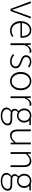

<svg xmlns="http://www.w3.org/2000/svg" viewBox="2068 -2650 839 5014"><g transform="rotate(90 2487.0 -143.5)"><path d="M212 0 13 -530H64L184 -197Q198 -158 211.5 -119Q225 -80 238 -45H242Q256 -80 269.5 -119Q283 -158 296 -197L416 -530H464L268 0Z M778 13Q711 13 655 -20Q599 -53 566 -115Q533 -177 533 -264Q533 -329 552 -380.5Q571 -432 604 -468.5Q637 -505 678 -524Q719 -543 764 -543Q827 -543 872 -514.5Q917 -486 942 -431Q967 -376 967 -298Q967 -289 966.5 -279.5Q966 -270 964 -259H582Q583 -192 608 -140Q633 -88 677.5 -58Q722 -28 782 -28Q826 -28 860.5 -41Q895 -54 925 -75L945 -38Q913 -19 875 -3Q837 13 778 13ZM582 -298H922Q922 -400 879 -451Q836 -502 764 -502Q719 -502 679.5 -478Q640 -454 614 -408.5Q588 -363 582 -298Z M1111 0V-530H1151L1157 -431H1159Q1186 -480 1224.5 -511.5Q1263 -543 1309 -543Q1324 -543 1336.5 -541Q1349 -539 1362 -532L1351 -490Q1338 -495 1328.5 -497Q1319 -499 1303 -499Q1268 -499 1228.5 -468Q1189 -437 1159 -361V0Z M1587 13Q1528 13 1478.5 -8.5Q1429 -30 1393 -60L1420 -95Q1454 -67 1493.5 -47.5Q1533 -28 1589 -28Q1653 -28 1685 -59Q1717 -90 1717 -133Q1717 -167 1697.5 -189Q1678 -211 1647.5 -226Q1617 -241 1586 -252Q1547 -266 1509.5 -283.5Q1472 -301 1447 -329.5Q1422 -358 1422 -403Q1422 -441 1441.5 -473Q1461 -505 1499 -524Q1537 -543 1592 -543Q1635 -543 1674.5 -527.5Q1714 -512 1743 -488L1717 -455Q1691 -475 1661 -489Q1631 -503 1591 -503Q1529 -503 1499 -473Q1469 -443 1469 -405Q1469 -376 1486.5 -356Q1504 -336 1532 -323Q1560 -310 1591 -298Q1623 -286 1653.5 -273.5Q1684 -261 1709 -243.5Q1734 -226 1749 -200.5Q1764 -175 1764 -136Q1764 -96 1743.5 -62Q1723 -28 1684 -7.5Q1645 13 1587 13Z M2099 13Q2035 13 1981 -19.5Q1927 -52 1894 -114Q1861 -176 1861 -264Q1861 -353 1894 -415.5Q1927 -478 1981 -510.5Q2035 -543 2099 -543Q2147 -543 2190 -524.5Q2233 -506 2266 -470.5Q2299 -435 2318 -382.5Q2337 -330 2337 -264Q2337 -176 2303.5 -114Q2270 -52 2216.5 -19.5Q2163 13 2099 13ZM2099 -29Q2153 -29 2196 -58.5Q2239 -88 2263.5 -141Q2288 -194 2288 -264Q2288 -335 2263.5 -388Q2239 -441 2196 -471.5Q2153 -502 2099 -502Q2045 -502 2002.5 -471.5Q1960 -441 1935.5 -388Q1911 -335 1911 -264Q1911 -194 1935.5 -141Q1960 -88 2002.5 -58.5Q2045 -29 2099 -29Z M2496 0V-530H2536L2542 -431H2544Q2571 -480 2609.5 -511.5Q2648 -543 2694 -543Q2709 -543 2721.5 -541Q2734 -539 2747 -532L2736 -490Q2723 -495 2713.5 -497Q2704 -499 2688 -499Q2653 -499 2613.5 -468Q2574 -437 2544 -361V0Z M3006 256Q2939 256 2890 237.5Q2841 219 2814.5 186Q2788 153 2788 109Q2788 74 2809.5 40Q2831 6 2868 -20V-24Q2848 -36 2834.5 -57Q2821 -78 2821 -109Q2821 -144 2841.5 -169Q2862 -194 2879 -207V-211Q2854 -233 2833 -270.5Q2812 -308 2812 -356Q2812 -411 2836.5 -453.5Q2861 -496 2903.5 -519.5Q2946 -543 2997 -543Q3020 -543 3038 -539.5Q3056 -536 3068 -530H3246V-490H3124Q3150 -468 3166 -433Q3182 -398 3182 -355Q3182 -302 3157.5 -259.5Q3133 -217 3091 -192.5Q3049 -168 2997 -168Q2976 -168 2952 -174Q2928 -180 2910 -191Q2893 -177 2879.5 -158.5Q2866 -140 2866 -114Q2866 -85 2887 -64.5Q2908 -44 2968 -44H3082Q3171 -44 3213 -15Q3255 14 3255 76Q3255 122 3224.5 163Q3194 204 3138 230Q3082 256 3006 256ZM2997 -207Q3035 -207 3066 -225.5Q3097 -244 3116 -278Q3135 -312 3135 -356Q3135 -401 3116.5 -434.5Q3098 -468 3067 -486Q3036 -504 2997 -504Q2960 -504 2928.5 -486Q2897 -468 2878.5 -435Q2860 -402 2860 -356Q2860 -312 2879 -278Q2898 -244 2929.5 -225.5Q2961 -207 2997 -207ZM3010 217Q3071 217 3115 197Q3159 177 3183.5 146Q3208 115 3208 82Q3208 37 3176.5 18.5Q3145 0 3084 0H2970Q2962 0 2944 -2Q2926 -4 2904 -9Q2867 16 2851 46Q2835 76 2835 104Q2835 154 2881 185.5Q2927 217 3010 217Z M3522 13Q3440 13 3401 -37Q3362 -87 3362 -190V-530H3409V-196Q3409 -111 3437.5 -70Q3466 -29 3530 -29Q3578 -29 3617 -55.5Q3656 -82 3702 -138V-530H3750V0H3710L3705 -89H3703Q3663 -43 3620 -15Q3577 13 3522 13Z M3953 0V-530H3993L3999 -447H4001Q4042 -488 4085 -515.5Q4128 -543 4183 -543Q4265 -543 4304.5 -492.5Q4344 -442 4344 -340V0H4296V-334Q4296 -418 4267.5 -459.5Q4239 -501 4174 -501Q4127 -501 4088 -476Q4049 -451 4001 -401V0Z M4712 256Q4645 256 4596 237.5Q4547 219 4520.5 186Q4494 153 4494 109Q4494 74 4515.5 40Q4537 6 4574 -20V-24Q4554 -36 4540.5 -57Q4527 -78 4527 -109Q4527 -144 4547.5 -169Q4568 -194 4585 -207V-211Q4560 -233 4539 -270.5Q4518 -308 4518 -356Q4518 -411 4542.5 -453.5Q4567 -496 4609.5 -519.5Q4652 -543 4703 -543Q4726 -543 4744 -539.5Q4762 -536 4774 -530H4952V-490H4830Q4856 -468 4872 -433Q4888 -398 4888 -355Q4888 -302 4863.5 -259.5Q4839 -217 4797 -192.5Q4755 -168 4703 -168Q4682 -168 4658 -174Q4634 -180 4616 -191Q4599 -177 4585.5 -158.5Q4572 -140 4572 -114Q4572 -85 4593 -64.5Q4614 -44 4674 -44H4788Q4877 -44 4919 -15Q4961 14 4961 76Q4961 122 4930.5 163Q4900 204 4844 230Q4788 256 4712 256ZM4703 -207Q4741 -207 4772 -225.5Q4803 -244 4822 -278Q4841 -312 4841 -356Q4841 -401 4822.5 -434.5Q4804 -468 4773 -486Q4742 -504 4703 -504Q4666 -504 4634.5 -486Q4603 -468 4584.5 -435Q4566 -402 4566 -356Q4566 -312 4585 -278Q4604 -244 4635.5 -225.5Q4667 -207 4703 -207ZM4716 217Q4777 217 4821 197Q4865 177 4889.5 146Q4914 115 4914 82Q4914 37 4882.5 18.5Q4851 0 4790 0H4676Q4668 0 4650 -2Q4632 -4 4610 -9Q4573 16 4557 46Q4541 76 4541 104Q4541 154 4587 185.5Q4633 217 4716 217Z"/></g></svg>

Font: Noto Sans TC Thin ExtraLight
Style: Regular
Weight: 250
Version: Version 2.004-H2;hotconv 1.0.118;makeotfexe 2.5.65603